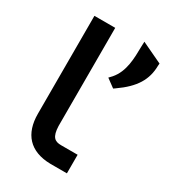

<svg xmlns="http://www.w3.org/2000/svg" viewBox="-175 -803 798 895"><g transform="rotate(30 223.5 -356.0)"><path d="M328 -457C411 -515 445 -571 446 -647L447 -659L335 -712L334 -684C333 -623 333 -551 288 -499L273 -483L318 -450ZM185 -172V-700H73V-173C73 -66 128 -2 240 0H329V-100H240C206 -100 187 -113 185 -172Z"/></g></svg>

Font: Mint Spirit
Style: Bold
Weight: 700
Designer: HARENDAL Hirwen
Foundry: Arkandis Digital Foundry.
Version: Version 1.004;FFEdit